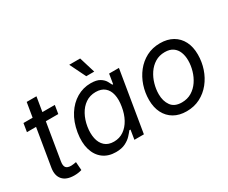

<svg xmlns="http://www.w3.org/2000/svg" viewBox="-117 -1123 1780 1497"><g transform="rotate(-30 773.5 -375.0)"><path d="M337.4 -545.9 325.2 -470.7H43L55.2 -545.9ZM159.2 -675.8H247.1L158.7 -141.6Q152.3 -104 165 -87.6Q177.7 -71.3 211.4 -71.3Q219.7 -71.3 232.9 -73.2Q246.1 -75.2 257.3 -77.1L262.7 -2.9Q249.5 1.5 231.9 4.2Q214.4 6.8 196.3 6.8Q124.5 6.8 91.6 -30.8Q58.6 -68.4 69.3 -134.8Z M567.9 11.7Q500 11.7 453.6 -23.2Q407.2 -58.1 388.4 -121.8Q369.6 -185.5 383.8 -272Q398.4 -358.9 438.5 -421.6Q478.5 -484.4 536.6 -518.6Q594.7 -552.7 662.6 -552.7Q715.3 -552.7 743.7 -535.4Q772 -518.1 784.9 -495.8Q797.9 -473.6 804.7 -458.5H812L826.2 -545.9H914.6L824.2 0H738.8L752.4 -84.5H742.2Q730 -68.4 709 -45.7Q688 -22.9 653.8 -5.6Q619.6 11.7 567.9 11.7ZM595.2 -66.9Q645 -66.9 683.3 -93.3Q721.7 -119.6 747.1 -166Q772.5 -212.4 782.2 -272.9Q792.5 -333.5 782.5 -378.7Q772.5 -423.8 742.4 -449Q712.4 -474.1 662.6 -474.1Q610.4 -474.1 571 -447Q531.7 -419.9 507.1 -374.5Q482.4 -329.1 473.1 -272.9Q463.9 -215.8 473.6 -168.9Q483.4 -122.1 513.7 -94.5Q543.9 -66.9 595.2 -66.9ZM661.6 -617.2 591.3 -760.7H689.5L733.4 -617.2Z M1204.6 11.7Q1138.7 11.7 1091.3 -15.9Q1043.9 -43.5 1018.3 -93.8Q992.7 -144 992.7 -211.4Q992.7 -276.4 1012.9 -337.4Q1033.2 -398.4 1071.5 -447Q1109.9 -495.6 1164.3 -524.2Q1218.8 -552.7 1287.1 -552.7Q1353 -552.7 1400.9 -525.4Q1448.7 -498 1474.4 -447.8Q1500 -397.5 1500 -329.1Q1500 -263.2 1479.5 -202.1Q1459 -141.1 1420.2 -92.8Q1381.3 -44.4 1326.9 -16.4Q1272.5 11.7 1204.6 11.7ZM1206.5 -66.9Q1256.8 -66.9 1295.2 -90.3Q1333.5 -113.8 1359.4 -152.1Q1385.3 -190.4 1398.4 -236.3Q1411.6 -282.2 1411.6 -327.1Q1411.6 -368.7 1398.4 -401.9Q1385.3 -435.1 1357.4 -454.6Q1329.6 -474.1 1284.7 -474.1Q1234.9 -474.1 1196.8 -450.7Q1158.7 -427.2 1132.8 -388.7Q1106.9 -350.1 1093.8 -304Q1080.6 -257.8 1080.6 -212.4Q1080.6 -150.9 1110.4 -108.9Q1140.1 -66.9 1206.5 -66.9Z"/></g></svg>

Font: Inter
Style: Italic
Weight: 400
Italic angle: -9.3988°
Designer: Rasmus Andersson
Foundry: rsms
Version: Version 4.001;git-66647c0bb